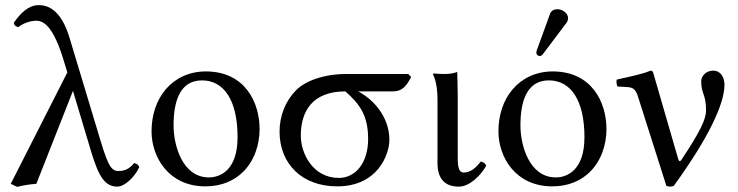

<svg xmlns="http://www.w3.org/2000/svg" viewBox="-20 -718 2884 750"><path d="M524 -65C520.7 -74 515.3 -78.6 504 -81C483 -55 463 -50 442 -50C410 -50 398 -82 359 -214L252 -569C217 -687 161 -698 131 -698C92 -698 60 -667 34 -629C36.1 -616.2 43.7 -614.4 51 -612C71 -627 97 -637 122 -637C150 -637 189 -616 230 -478L243 -435L22 0L47 12C70 6 95 2 122 0L265 -363L336 -126C364 -33 388 11 438 11C467 11 506 -26 524 -65Z M572 -205C572 -103 640 10 782 10C846.4 10 894.8 -12.7 928.9 -46C973.7 -89.8 994 -152.7 994 -214C994 -318 937 -439 784 -439C718.2 -439 663.9 -412 627.3 -369C591 -326.4 572 -268.2 572 -205ZM769 -404C855 -404 908 -326 908 -182C908 -56 843 -25 796 -25C692 -25 658 -151 658 -228C658 -315 679 -404 769 -404Z M1515 -361C1552 -361 1568 -383 1586 -417L1575 -429H1334C1243 -429 1172 -401 1137 -366C1095 -324 1072 -265 1072 -204C1072 -78 1160 10 1297 10C1456 10 1501 -115 1501 -172C1501 -261 1439 -330 1379 -361ZM1304 -23C1201 -23 1155 -120 1155 -188C1155 -283 1200 -361 1329 -361C1386 -311 1418 -266 1418 -175C1418 -81 1368 -23 1304 -23Z M1689 -322V-81C1689 -21.5 1716 11 1772 11C1815 11 1858 -33 1879 -70C1876.4 -79.9 1868.6 -84.8 1858 -87C1839 -63 1819 -44 1791 -44C1776 -44 1768 -58 1768 -99V-343C1768 -375 1766 -437 1766 -437C1751 -431 1735 -429 1716 -429C1704 -429 1679 -430 1673 -431L1671 -429C1688 -394 1689 -350 1689 -322Z M2157 -682C2144 -682 2133 -676 2129 -665L2077 -522C2076 -519 2075 -515 2075 -512C2075 -505 2081 -499 2089 -499C2093 -499 2098 -503 2101 -507L2193 -629C2197 -634 2199 -642 2199 -647C2199 -667 2177 -682 2157 -682ZM1927 -205C1927 -103 1995 10 2137 10C2201.4 10 2249.8 -12.7 2283.9 -46C2328.7 -89.8 2349 -152.7 2349 -214C2349 -318 2292 -439 2139 -439C2073.2 -439 2018.9 -412 1982.3 -369C1946 -326.4 1927 -268.2 1927 -205ZM2124 -404C2210 -404 2263 -326 2263 -182C2263 -56 2198 -25 2151 -25C2047 -25 2013 -151 2013 -228C2013 -315 2034 -404 2124 -404Z M2472 -341 2583 8C2592.7 11.7 2602.3 12.3 2612 8C2749 -181 2810 -313 2810 -387C2810 -415 2796 -442 2766 -442C2735 -442 2719 -418 2719 -401C2719 -350 2738 -352 2738 -286C2738 -252.5 2714 -202 2642 -94C2635.5 -84.3 2631.5 -89.1 2628.9 -98L2533 -429C2530 -440 2527.5 -442 2521 -442C2490.5 -429 2448.5 -420.5 2389 -407C2387.2 -399 2388 -388 2392 -380L2429 -378C2452.2 -376.7 2463 -370 2472 -341Z"/></svg>

Font: Libertinus Math
Style: Regular
Weight: 400
Designer: Philipp H. Poll
Foundry: Khaled Hosny
Version: Version 6.2